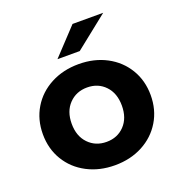

<svg xmlns="http://www.w3.org/2000/svg" viewBox="-136 -866 926 989"><g transform="rotate(-20 327.5 -371.5)"><path d="M32 -269Q32 -349 70 -412Q108 -475 175.5 -510.5Q243 -546 328 -546Q413 -546 480 -510.5Q547 -475 585 -412Q623 -349 623 -269Q623 -189 585 -126Q547 -63 480 -27.5Q413 8 328 8Q243 8 175.5 -27.5Q108 -63 70 -126Q32 -189 32 -269ZM465 -269Q465 -337 426.5 -377.5Q388 -418 328 -418Q268 -418 229 -377.5Q190 -337 190 -269Q190 -201 229 -160.5Q268 -120 328 -120Q388 -120 426.5 -160.5Q465 -201 465 -269ZM370 -751H538L357 -607H235Z"/></g></svg>

Font: APTA Sans Regular
Style: Bold Italic
Weight: 700
Version: Version 7.200